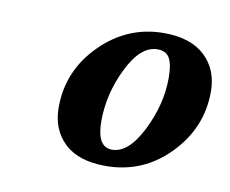

<svg xmlns="http://www.w3.org/2000/svg" viewBox="-48 -766 523 437"><g transform="rotate(10 213.5 -547.5)"><path d="M92 -500Q92 -585 153.5 -646.5Q215 -708 299 -708Q361 -708 394 -677Q427 -646 427 -595Q427 -511 366.5 -449Q306 -387 220 -387Q157 -387 124.5 -418Q92 -449 92 -500ZM193 -486Q193 -426 228 -426Q266 -426 296.5 -487Q327 -548 327 -609Q327 -640 319 -654.5Q311 -669 291 -669Q252 -669 222.5 -609Q193 -549 193 -486Z"/></g></svg>

Font: Volkhov
Style: Bold Italic
Weight: 700
Designer: Cyreal (www.cyreal.org)
Foundry: Cyreal (www.cyreal.org)
Version: Version 1.001